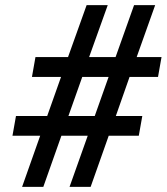

<svg xmlns="http://www.w3.org/2000/svg" viewBox="-20 -731 652 751"><path d="M252 0H334.5L405.3 -200.2H522.9L536.6 -277.3H433.1L486.8 -430.2H598.1L611.8 -507.8H514.6L586.9 -710.9H504.4L432.1 -507.8H328.6L401.4 -710.9H318.8L246.1 -507.8H118.7L105 -430.2H218.8L164.6 -277.3H42.5L28.8 -200.2H137.2L66.4 0H149.4L220.2 -200.2H323.2ZM301.8 -430.2H404.8L350.6 -277.3H247.6Z"/></svg>

Font: Roboto Medium
Style: Italic
Weight: 500
Italic angle: -12°
Designer: Google
Version: Version 2.137; 2017